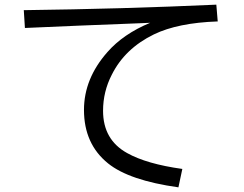

<svg xmlns="http://www.w3.org/2000/svg" viewBox="-20 -761 1039 816"><path d="M81.1 -717.8Q501 -723.1 899.4 -741.2L905.3 -669.9Q735.4 -664.1 633.8 -614.7Q510.7 -554.7 455.1 -443.4Q418 -371.6 418 -290Q418 -167 520.5 -110.4Q603.5 -64 754.9 -43L738.3 35.2Q529.3 5.9 439.5 -66.4Q336.9 -148.9 336.9 -293.9Q336.9 -426.8 436.5 -539.6Q503.9 -616.7 618.2 -664.1L571.3 -662.1Q301.8 -651.9 85.9 -642.1Z"/></svg>

Font: UDEV Gothic 35
Style: Regular
Weight: 400
Version: v2.1.0; ttfautohint (v1.8.4.7-5d5b-dirty) -l 6 -r 45 -G 200 